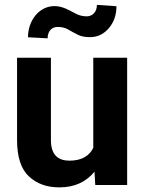

<svg xmlns="http://www.w3.org/2000/svg" viewBox="-20 -768 600 797"><path d="M507.8 0V-528.3H367.2V-154.3C351.1 -121.6 320.3 -101.1 268.1 -101.1C223.1 -101.1 191.4 -123.5 191.4 -186V-528.3H50.8V-187C50.8 -117.2 66.9 -66.9 99.6 -36.1C132.3 -5.4 174.3 9.8 226.6 9.8C291 9.8 338.9 -14.2 372.1 -55.2L375.5 0ZM382.3 -747.6C382.3 -717.8 363.3 -700.2 340.3 -700.2C324.2 -700.2 309.1 -703.6 295.4 -710.9C268.1 -724.6 241.2 -742.7 206.1 -742.7C142.6 -742.7 96.2 -683.1 96.2 -613.3L177.7 -608.9C177.7 -639.6 195.8 -656.2 218.8 -656.2C235.8 -656.2 251 -652.8 263.2 -645.5C275.4 -638.2 288.1 -631.3 301.8 -624.5C314.9 -617.2 332 -613.8 353 -613.8C384.8 -613.8 411.1 -626.5 432.1 -651.4C453.1 -676.3 463.4 -706.5 463.4 -742.2Z"/></svg>

Font: Vazirmatn
Style: Bold
Weight: 700
Designer: Saber Rastikerdar
Foundry: Saber Rastikerdar
Version: Version 33.003